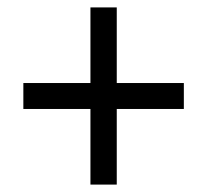

<svg xmlns="http://www.w3.org/2000/svg" viewBox="-20 -695 560 518"><path d="M224 -197V-401H43V-471H224V-675H295V-471H476V-401H295V-197Z"/></svg>

Font: Noto Sans Kannada UI SemiCondensed
Style: Regular
Weight: 400
Width: 4
Designer: Jelle Bosma - Monotype Design Team
Foundry: Monotype Imaging Inc.
Version: Version 2.005; ttfautohint (v1.8.4.7-5d5b)